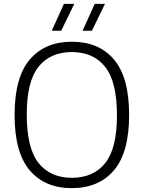

<svg xmlns="http://www.w3.org/2000/svg" viewBox="-20 -965 744 994"><path d="M55.5 -370Q55.5 -564.5 134.2 -656.8Q213 -749 352 -749Q492 -749 570.2 -656.8Q648.5 -564.5 648.5 -370Q648.5 -175.5 569.8 -83.2Q491 9 352 9Q212 9 133.8 -83.2Q55.5 -175.5 55.5 -370ZM585.5 -367.5Q585.5 -542 524.5 -618.8Q463.5 -695.5 352 -695.5Q240.5 -695.5 179.5 -619.5Q118.5 -543.5 118.5 -372.5Q118.5 -198 179.5 -121.2Q240.5 -44.5 352 -44.5Q463.5 -44.5 524.5 -120.5Q585.5 -196.5 585.5 -367.5ZM248 -806 311 -945H364.5L297 -806ZM407.5 -806 470.5 -945H523.5L456 -806Z"/></svg>

Font: Encode Sans Light
Style: Regular
Weight: 300
Designer: Multiple Designers
Foundry: Impallari Type
Version: Version 2.000